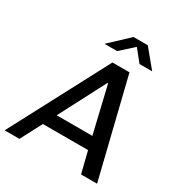

<svg xmlns="http://www.w3.org/2000/svg" viewBox="-238 -1027 1101 1169"><g transform="rotate(30 313.0 -442.0)"><path d="M-35.5 0 326.5 -686H446.2L614.5 0H501.8L464.5 -149.8H146.8L68.5 0ZM193.2 -237.8H444L367 -562.5H362.2ZM227.8 -760.2 360 -884.5H460.2L563 -760.2H473.8L394.2 -859.2H426L316.2 -760.2Z"/></g></svg>

Font: Chivo Medium
Style: Italic
Weight: 500
Italic angle: -8.05°
Designer: Hector Gatti
Foundry: Omnibus-Type
Version: Version 2.002